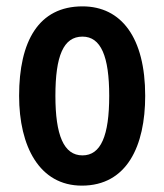

<svg xmlns="http://www.w3.org/2000/svg" viewBox="-20 -573 516 603"><path d="M436 -272C436 -455 361 -553 239 -553C101 -553 40 -443 40 -272C40 -113 104 10 237 10C379 10 436 -115 436 -272ZM154 -272C154 -397 179 -458 239 -458C297 -458 323 -396 323 -272C323 -147 297 -85 239 -85C180 -85 154 -149 154 -272Z"/></svg>

Font: Noto Sans Georgian ExtraCondensed SemiBold
Style: Regular
Weight: 600
Width: 2
Designer: Monotype Design Team, Akaki Razmadze
Foundry: Google LLC
Version: Version 2.005